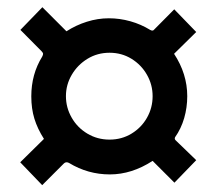

<svg xmlns="http://www.w3.org/2000/svg" viewBox="-20 -646 630 546"><path d="M176.5 -182.5Q173 -184.5 169.5 -184.5Q165 -184.5 161 -180.5L100 -119.5L37.5 -184.5L105 -251Q86.5 -280 77.8 -308.5Q69 -337 69 -372Q69 -435 100 -485Q102.5 -490 102.5 -492.5Q102.5 -496 98.5 -500L38 -561L100.5 -625.5L169 -557Q196 -574.5 227 -584.2Q258 -594 289.5 -594Q320.5 -594 350.8 -585.5Q381 -577 407 -561Q411 -559 413 -559Q416.5 -559 418.5 -562L475.5 -619.5L538 -555L475 -493Q512.5 -436 512.5 -372.5Q512.5 -340.5 503.8 -310.2Q495 -280 478 -256Q477 -254 477 -252Q477 -250.5 478.5 -248L538 -190.5L476 -126.5L414 -188.5Q354.5 -150 292.5 -150Q230 -150 176.5 -182.5ZM291.5 -249Q326 -249 354 -266Q382 -283 398 -311.2Q414 -339.5 414 -372.5Q414 -405 398 -433.2Q382 -461.5 354 -478.8Q326 -496 291.5 -496Q257 -496 228.8 -478.8Q200.5 -461.5 184 -433.2Q167.5 -405 167.5 -372.5Q167.5 -340 183.8 -311.5Q200 -283 228.5 -266Q257 -249 291.5 -249Z"/></svg>

Font: 1883 Sans
Style: Bold
Weight: 700
Designer: 1883 Sans project is a fork of Public Sans.
Version: Version 1.009